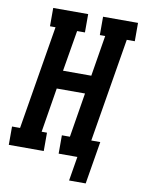

<svg xmlns="http://www.w3.org/2000/svg" viewBox="-113 -799 735 990"><g transform="rotate(10 254.5 -304.0)"><path d="M319 127 340 0H242V-96H284L322 -329H174L136 -96H164V0H-19V-96H23L113 -639H84V-735H267V-639H226L190 -425H338L373 -639H345V-735H528V-639H486L396 -96H443L406 127Z"/></g></svg>

Font: Iosevka Slab Oblique
Style: Bold
Weight: 700
Italic angle: -9°
Monospace: yes
Designer: Belleve Invis
Foundry: Belleve Invis
Version: Version 11.1.1; ttfautohint (v1.8.3)